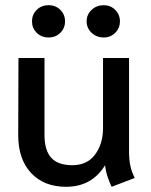

<svg xmlns="http://www.w3.org/2000/svg" viewBox="-20 -708 580 738"><path d="M50 -189 51 -485H151V-190Q151 -130 177 -101.5Q203 -73 258 -73Q315 -73 345.5 -114Q376 -155 376 -216V-485H476V-127Q476 -95 481 -71Q486 -47 498 -24L409 10Q401 -6 393.5 -28.5Q386 -51 384 -73Q333 10 234 10Q149 10 99.5 -43Q50 -96 50 -189ZM103 -626Q103 -652 121 -670Q139 -688 167 -688Q194 -688 212 -670Q230 -652 230 -626Q230 -600 212 -582Q194 -564 167 -564Q139 -564 121 -582Q103 -600 103 -626ZM313 -626Q313 -652 332 -670Q351 -688 379 -688Q405 -688 423 -670Q441 -652 441 -626Q441 -600 423 -582Q405 -564 379 -564Q351 -564 332 -582Q313 -600 313 -626Z"/></svg>

Font: Niramit Medium
Style: Regular
Weight: 500
Designer: Katatrad Aksorn Co.,Ltd.
Foundry: Cadson Demak Co.,Ltd.
Version: Version 1.000; ttfautohint (v1.6)